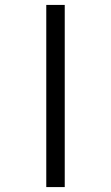

<svg xmlns="http://www.w3.org/2000/svg" viewBox="-20 -760 451 780"><path d="M168 0V-740H243V0Z"/></svg>

Font: Lexend Peta Light
Style: Regular
Weight: 300
Version: Version 1.007